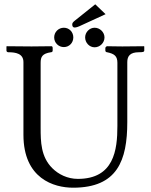

<svg xmlns="http://www.w3.org/2000/svg" viewBox="-20 -861 701 893"><path d="M423 -841 328 -765C318 -757 316 -753 316 -747C316 -738 320 -733 327 -733C334 -733 344 -736 360 -744L471 -795ZM232 -687C232 -662 252 -642 277 -642C302 -642 321 -662 321 -687C321 -712 302 -732 277 -732C252 -732 232 -712 232 -687ZM376 -687C376 -662 396 -641 420 -641C445 -641 466 -662 466 -687C466 -711 445 -732 420 -732C396 -732 376 -711 376 -687ZM320 12C526 12 572 -115 572 -293V-572C572 -600 585 -618 626 -618C643 -618 651 -619 651 -626V-645L649 -646C649 -646 584 -645 549 -645C510 -645 506 -646 479 -646C476 -646 470 -643 470 -637V-626C470 -621 474 -618 478 -618C512 -611 526 -600 526 -569V-275C526 -163 510 -29 342 -29C294 -29 252 -50 223 -79C170 -132 169 -202 169 -267V-569C169 -597 177 -612 217 -618C222 -618 225 -621 225 -626V-636C225 -642 224 -646 219 -646C183 -646 163 -645 127 -645C88 -645 12 -646 12 -646L10 -645V-626C10 -621 14 -618 19 -618C53 -618 89 -612 89 -572V-234C89 -30 231 12 320 12Z"/></svg>

Font: Linux Libertine O C
Style: Regular
Weight: 400
Designer: Philipp H. Poll
Foundry: Philipp H. Poll
Version: Version 4.0.3